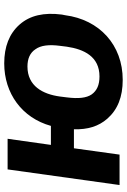

<svg xmlns="http://www.w3.org/2000/svg" viewBox="134 -720 601 909"><g transform="rotate(-90 434.5 -265.5)"><path d="M87 -530 13 0H157L187 -216H277C275 -151 291 -99 327 -58C370 -9 430 15 511 15C676 15 796 -95 817 -258L820 -273C831 -358 816 -424 773 -473C730 -522 668 -546 589 -546C447 -546 331 -462 293 -325H203L232 -530ZM432 -282C443 -364 482 -436 574 -436C611 -436 639 -424 656 -398C674 -373 679 -335 672 -282L668 -250C656 -168 621 -95 527 -95C487 -95 460 -107 442 -132C425 -157 421 -195 428 -250Z"/></g></svg>

Font: Cheyenne Sans
Style: Bold Italic
Weight: 700
Italic angle: -8.13011°
Designer: The Public Sans project authors (U.S. Web Design System), Libre Franklin designed by Pablo Impallari and Rodrigo Fuenzal
Foundry: The Cheyenne Sans Project Authors
Version: Version 2.007